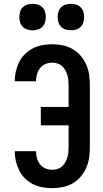

<svg xmlns="http://www.w3.org/2000/svg" viewBox="-20 -974 540 1002"><path d="M253 8Q227 8 201.5 3.5Q176 -1 153 -12.5Q130 -24 111 -42.5Q92 -61 80.5 -84Q69 -107 63 -132.5Q57 -158 57 -184V-185H168V-184Q168 -166 173 -148.5Q178 -131 189 -116.5Q200 -102 217.5 -95Q235 -88 253 -88Q266 -88 279.5 -92Q293 -96 303 -105Q313 -114 320 -126Q327 -138 331 -151Q335 -164 336.5 -177.5Q338 -191 338 -205V-320H193V-416H338V-530Q338 -544 336.5 -557.5Q335 -571 331 -584Q327 -597 320 -609Q313 -621 303 -630Q293 -639 279.5 -643Q266 -647 253 -647Q235 -647 217.5 -640Q200 -633 189 -618.5Q178 -604 173 -586.5Q168 -569 168 -551V-550H57V-551Q57 -577 63 -602.5Q69 -628 80.5 -651Q92 -674 111 -692.5Q130 -711 153 -722.5Q176 -734 201.5 -738.5Q227 -743 253 -743Q280 -743 307 -737.5Q334 -732 358 -718.5Q382 -705 400.5 -683.5Q419 -662 430 -637Q441 -612 445 -584.5Q449 -557 449 -530V-205Q449 -178 445 -150.5Q441 -123 430 -98Q419 -73 400.5 -51.5Q382 -30 358 -16.5Q334 -3 307 2.5Q280 8 253 8ZM350 -816Q336 -816 322.5 -820Q309 -824 299 -834Q289 -844 285 -857.5Q281 -871 281 -885Q281 -899 285 -912.5Q289 -926 299 -936Q309 -946 322.5 -950Q336 -954 350 -954Q364 -954 377.5 -950Q391 -946 401 -936Q411 -926 415 -912.5Q419 -899 419 -885Q419 -871 415 -857.5Q411 -844 401 -834Q391 -824 377.5 -820Q364 -816 350 -816ZM150 -816Q136 -816 122.5 -820Q109 -824 99 -834Q89 -844 85 -857.5Q81 -871 81 -885Q81 -899 85 -912.5Q89 -926 99 -936Q109 -946 122.5 -950Q136 -954 150 -954Q164 -954 177.5 -950Q191 -946 201 -936Q211 -926 215 -912.5Q219 -899 219 -885Q219 -871 215 -857.5Q211 -844 201 -834Q191 -824 177.5 -820Q164 -816 150 -816Z"/></svg>

Font: Iosevka Curly
Style: Bold
Weight: 700
Monospace: yes
Designer: Belleve Invis
Foundry: Belleve Invis
Version: Version 22.1.2; ttfautohint (v1.8.4)